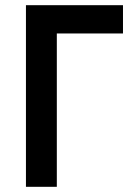

<svg xmlns="http://www.w3.org/2000/svg" viewBox="-20 -720 504 740"><path d="M80 -700H454V-591H199V0H80Z"/></svg>

Font: Jost* Medium
Style: Regular
Weight: 500
Version: Version 3.7